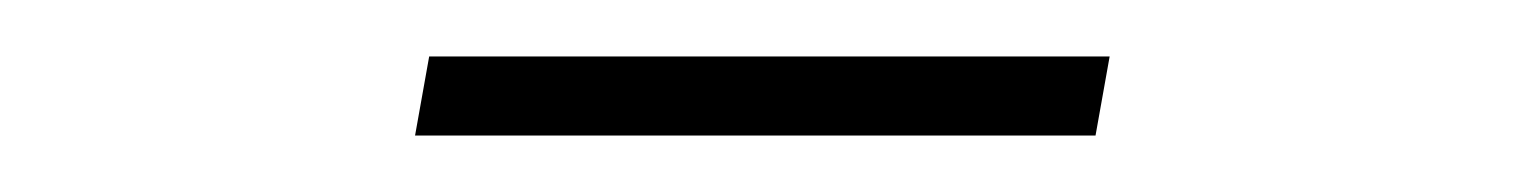

<svg xmlns="http://www.w3.org/2000/svg" viewBox="-20 -651 540 68"><path d="M127 -603 132 -631H373L368 -603Z"/></svg>

Font: Spectral SC ExtraLight
Style: Italic
Weight: 275
Italic angle: -10°
Designer: Jean-Baptiste Levee
Foundry: Production Type
Version: Version 2.001